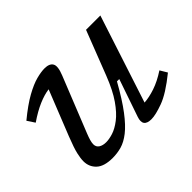

<svg xmlns="http://www.w3.org/2000/svg" viewBox="-116 -713 915 915"><g transform="rotate(-45 341.0 -256.0)"><path d="M411.5 -45 476.5 -234H461Q416 -153.5 379 -104.8Q342 -56 310.2 -31.2Q278.5 -6.5 249 1.8Q219.5 10 189 10Q131.5 10 105 -15Q78.5 -40 78.5 -78Q78.5 -97 85 -125.5Q91.5 -154 113.5 -210L204 -437.5Q172.5 -433.5 133.2 -416.8Q94 -400 48 -368.5L23 -406.5Q82.5 -455.5 127.2 -480.2Q172 -505 204.8 -513.5Q237.5 -522 260.5 -522Q293.5 -522 304.2 -503.5Q315 -485 296.5 -439L184.5 -159Q177.5 -141.5 173.2 -126.8Q169 -112 169 -101.5Q169 -83.5 183.2 -74.2Q197.5 -65 220 -65Q239.5 -65 266.2 -73.2Q293 -81.5 323.5 -104.8Q354 -128 385 -172.5Q416 -217 444 -289L530.5 -512H627L482.5 -69.5Q515 -71.5 555.5 -85Q596 -98.5 641 -128L662.5 -92Q584 -28.5 531.2 -9.2Q478.5 10 450 10Q392.5 10 411.5 -45Z"/></g></svg>

Font: Newsreader 6pt
Style: Italic
Weight: 400
Italic angle: -17°
Designer: Hugues Gentile
Foundry: Production Type
Version: Version 1.003; ttfautohint (v1.8.3)